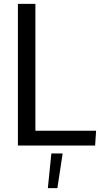

<svg xmlns="http://www.w3.org/2000/svg" viewBox="-20 -748 534 987"><path d="M72 -728H162V-76H474L469 0H72ZM244 41H302L275 219H226Z"/></svg>

Font: Murecho
Style: Regular
Weight: 400
Designer: Neil Summerour
Foundry: Positype
Version: Version 1.010; ttfautohint (v1.8.3)